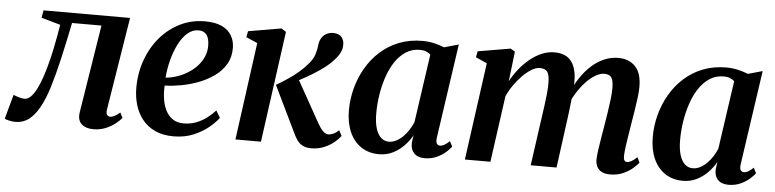

<svg xmlns="http://www.w3.org/2000/svg" viewBox="-72 -726 3687 914"><g transform="rotate(5 1771.5 -269.0)"><path d="M448 -89Q445 -69 451.5 -62.2Q458 -55.5 465 -55.5Q474 -55.5 485.5 -61Q497 -66.5 512.5 -80L525 -55Q515 -42.5 495.5 -27Q476 -11.5 449.5 -0.5Q423 10.5 391 10.5Q354 10.5 334 -8.5Q314 -27.5 320 -65L387 -484.5H246.5Q227 -388.5 209 -310Q191 -231.5 172.5 -171.8Q154 -112 131.5 -72.5Q109 -32.5 81.8 -12.2Q54.5 8 19 8Q3.5 8 -12.5 4.2Q-28.5 0.5 -33 -3L-1 -119.5Q3 -117.5 12 -114.2Q21 -111 31.8 -108.2Q42.5 -105.5 52 -105.5Q68.5 -105.5 83 -120.5Q97.5 -135.5 109.8 -160.2Q122 -185 132.2 -214.5Q142.5 -244 150 -273Q160.5 -311.5 168.5 -349.5Q176.5 -387.5 182.2 -419.5Q188 -451.5 191 -471L99.5 -496.5L106 -532.5H519.5Z M987 -96Q972.5 -75.5 942.8 -50.5Q913 -25.5 870.5 -7.2Q828 11 774 11Q722 11 684.8 -6.8Q647.5 -24.5 623.8 -55Q600 -85.5 589 -123.8Q578 -162 578 -203Q578 -274.5 600.5 -337Q623 -399.5 663.5 -446.8Q704 -494 758.2 -520.8Q812.5 -547.5 876.5 -547.5Q926 -547.5 957.2 -532.8Q988.5 -518 1003.8 -492.2Q1019 -466.5 1019.5 -434Q1020 -389 1000 -355Q980 -321 946.2 -297Q912.5 -273 871.8 -257.5Q831 -242 789.2 -234.5Q747.5 -227 711.5 -226Q709.5 -191.5 714.5 -160.5Q719.5 -129.5 732 -105.8Q744.5 -82 765.5 -68.2Q786.5 -54.5 816.5 -54.5Q848.5 -54.5 875.8 -64.8Q903 -75 926 -92.2Q949 -109.5 967 -129.5ZM850.5 -502Q819.5 -502 795.5 -480.2Q771.5 -458.5 754 -423Q736.5 -387.5 726 -345.8Q715.5 -304 712.5 -264Q738.5 -266 765.5 -275Q792.5 -284 817 -299Q841.5 -314 860.8 -334.5Q880 -355 891 -380.2Q902 -405.5 901.5 -435Q901 -469.5 887.8 -485.8Q874.5 -502 850.5 -502Z M1069.5 0 1133 -466 1079 -489.5 1084.5 -518.5 1242 -545.5 1264.5 -531 1191.5 0ZM1432.5 10.5Q1408 10.5 1391.8 2.2Q1375.5 -6 1364.8 -21.2Q1354 -36.5 1345 -56.5L1239 -275.5Q1270 -294 1296 -311.5Q1322 -329 1344 -348Q1366 -367 1384.5 -388.5Q1407 -413.5 1414.2 -437.8Q1421.5 -462 1423 -481.5Q1425.5 -503.5 1435.2 -517.8Q1445 -532 1459.2 -538.8Q1473.5 -545.5 1488 -545.5Q1516.5 -545.5 1529 -530.8Q1541.5 -516 1541.5 -495.5Q1542 -473.5 1532 -454.5Q1522 -435.5 1506.5 -419.5Q1490.5 -400.5 1465 -381Q1439.5 -361.5 1410.2 -343.5Q1381 -325.5 1352.5 -310.8Q1324 -296 1302 -286L1336 -326L1456.5 -110.5Q1469 -88 1481.8 -75.2Q1494.5 -62.5 1508 -62.5Q1518 -62.5 1531 -68Q1544 -73.5 1557.5 -87L1571.5 -60.5Q1562 -47 1542.5 -30.5Q1523 -14 1495 -1.8Q1467 10.5 1432.5 10.5Z M2024 -92.5Q2021 -71.5 2026.8 -63.5Q2032.5 -55.5 2042.5 -55.5Q2051.5 -55.5 2062.5 -61.5Q2073.5 -67.5 2087.5 -81L2100.5 -55.5Q2093 -45 2075.5 -29.2Q2058 -13.5 2032.2 -1.5Q2006.5 10.5 1974 10.5Q1940.5 10.5 1923.2 -8Q1906 -26.5 1907.5 -58.5L1912.5 -93Q1898.5 -68 1875.8 -44Q1853 -20 1823 -4.8Q1793 10.5 1756.5 10.5Q1706.5 10.5 1670.2 -14Q1634 -38.5 1614.8 -82.5Q1595.5 -126.5 1595.5 -185.5Q1595.5 -238 1609 -290Q1622.5 -342 1649 -388Q1675.5 -434 1714.5 -469.5Q1753.5 -505 1804.2 -525Q1855 -545 1917 -545Q1944.5 -545 1971.8 -538.8Q1999 -532.5 2020.5 -523.5L2089.5 -543ZM1958.5 -483Q1950.5 -491 1937.8 -496.2Q1925 -501.5 1908 -501.5Q1869.5 -501.5 1840 -482Q1810.5 -462.5 1789 -429.8Q1767.5 -397 1753.8 -355.5Q1740 -314 1733.2 -269.5Q1726.5 -225 1726.5 -183Q1726.5 -138 1735.8 -109.2Q1745 -80.5 1761 -66.8Q1777 -53 1798 -53Q1815.5 -53 1832.2 -61.5Q1849 -70 1864 -84.5Q1879 -99 1891 -117.5Q1903 -136 1911.5 -156.5Z M2358.5 -532 2341.5 -389.5Q2358 -420 2380.2 -448Q2402.5 -476 2429.2 -498Q2456 -520 2485.8 -532.8Q2515.5 -545.5 2547.5 -545.5Q2584 -545.5 2607.5 -530.2Q2631 -515 2642.5 -484.5Q2654 -454 2653 -408Q2653 -401 2652.2 -390.8Q2651.5 -380.5 2650 -368.8Q2648.5 -357 2647 -345L2631 -351.5Q2648.5 -395.5 2672.2 -431.2Q2696 -467 2724.2 -492.5Q2752.5 -518 2784.8 -531.8Q2817 -545.5 2851.5 -545.5Q2903.5 -545.5 2933.5 -513.8Q2963.5 -482 2963.5 -417Q2963.5 -396.5 2960 -367Q2956.5 -337.5 2951.2 -305Q2946 -272.5 2941 -243Q2937 -216 2932 -186.8Q2927 -157.5 2923.5 -130.8Q2920 -104 2919 -85.5Q2918.5 -68.5 2923 -62Q2927.5 -55.5 2935.5 -55.5Q2945 -55.5 2956.2 -61.5Q2967.5 -67.5 2983.5 -82.5L2995.5 -57.5Q2987.5 -47 2969.5 -31Q2951.5 -15 2924 -2.2Q2896.5 10.5 2860 10.5Q2835.5 10.5 2820 2.2Q2804.5 -6 2797.2 -20.8Q2790 -35.5 2790 -55.5Q2790.5 -71.5 2794.2 -99.2Q2798 -127 2803.5 -159.5Q2809 -192 2814 -222Q2819 -252.5 2824 -284.8Q2829 -317 2832.5 -347Q2836 -377 2836 -399.5Q2836 -436 2826 -450.2Q2816 -464.5 2792 -464.5Q2772.5 -464.5 2749.8 -451.2Q2727 -438 2704.2 -413.8Q2681.5 -389.5 2661.5 -357Q2641.5 -324.5 2628.5 -286L2649.5 -361.5Q2648 -341.5 2645.8 -320.2Q2643.5 -299 2641 -277.5Q2638.5 -256 2635.5 -235L2604 0H2480.5L2511.5 -221.5Q2516 -252 2520.5 -284.5Q2525 -317 2528 -346.8Q2531 -376.5 2530.5 -398.5Q2530 -437 2519.8 -451Q2509.5 -465 2483.5 -465Q2466 -465 2445.2 -452.8Q2424.5 -440.5 2403.5 -419.8Q2382.5 -399 2363.8 -372.5Q2345 -346 2332 -317L2288 0H2166L2230 -465.5L2176 -489.5L2181.5 -518.5L2337.5 -545Z M3476 -92.5Q3473 -71.5 3478.8 -63.5Q3484.5 -55.5 3494.5 -55.5Q3503.5 -55.5 3514.5 -61.5Q3525.5 -67.5 3539.5 -81L3552.5 -55.5Q3545 -45 3527.5 -29.2Q3510 -13.5 3484.2 -1.5Q3458.5 10.5 3426 10.5Q3392.5 10.5 3375.2 -8Q3358 -26.5 3359.5 -58.5L3364.5 -93Q3350.5 -68 3327.8 -44Q3305 -20 3275 -4.8Q3245 10.5 3208.5 10.5Q3158.5 10.5 3122.2 -14Q3086 -38.5 3066.8 -82.5Q3047.5 -126.5 3047.5 -185.5Q3047.5 -238 3061 -290Q3074.5 -342 3101 -388Q3127.5 -434 3166.5 -469.5Q3205.5 -505 3256.2 -525Q3307 -545 3369 -545Q3396.5 -545 3423.8 -538.8Q3451 -532.5 3472.5 -523.5L3541.5 -543ZM3410.5 -483Q3402.5 -491 3389.8 -496.2Q3377 -501.5 3360 -501.5Q3321.5 -501.5 3292 -482Q3262.5 -462.5 3241 -429.8Q3219.5 -397 3205.8 -355.5Q3192 -314 3185.2 -269.5Q3178.5 -225 3178.5 -183Q3178.5 -138 3187.8 -109.2Q3197 -80.5 3213 -66.8Q3229 -53 3250 -53Q3267.5 -53 3284.2 -61.5Q3301 -70 3316 -84.5Q3331 -99 3343 -117.5Q3355 -136 3363.5 -156.5Z"/></g></svg>

Font: Merriweather 72pt SemiBold
Style: Italic
Weight: 600
Italic angle: -7.8°
Version: Version 2.101